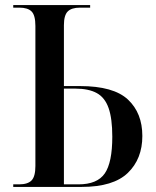

<svg xmlns="http://www.w3.org/2000/svg" viewBox="-20 -734 611 754"><path d="M32 0V-10H55Q89 -10 104 -25.5Q119 -41 119 -82V-632Q119 -674 104 -689Q89 -704 56 -704H32V-714H334V-704H294Q261 -704 246 -689Q231 -674 231 -635V-396H294Q426 -396 482.5 -343Q539 -290 539 -200Q539 -110 482 -55Q425 0 301 0ZM288 -10Q362 -10 391.5 -53Q421 -96 421 -197Q421 -268 406.5 -309.5Q392 -351 360 -368.5Q328 -386 276 -386H231V-10Z"/></svg>

Font: Noto Serif Display SemiCondensed Medium
Style: Regular
Weight: 500
Width: 4
Designer: Monotype Design Team
Foundry: Monotype Imaging Inc.
Version: Version 2.009